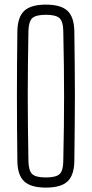

<svg xmlns="http://www.w3.org/2000/svg" viewBox="-20 -826 407 851"><path d="M183.5 5.5Q117 5.5 87.5 -21.8Q58 -49 57 -112Q56 -196 55.5 -266.5Q55 -337 55 -403Q55 -469 55.5 -538Q56 -607 57 -687Q58 -750.5 87.5 -778Q117 -805.5 183.5 -805.5Q250 -805.5 279.2 -778Q308.5 -750.5 309.5 -687Q310.5 -607 311.2 -538Q312 -469 312 -403Q312 -337 311.2 -266.5Q310.5 -196 309.5 -112Q308.5 -49 279.2 -21.8Q250 5.5 183.5 5.5ZM183.5 -39.5Q227.5 -39.5 243.8 -54.2Q260 -69 260.5 -111.5Q262.5 -198 263.2 -267Q264 -336 264 -399.2Q264 -462.5 263.2 -531.8Q262.5 -601 260.5 -688Q260 -730.5 243.8 -745.5Q227.5 -760.5 183.5 -760.5Q139 -760.5 123 -745.5Q107 -730.5 106 -688Q104.5 -603 103.8 -535.2Q103 -467.5 103 -404Q103 -340.5 103.8 -270.5Q104.5 -200.5 106 -111.5Q107 -69 123 -54.2Q139 -39.5 183.5 -39.5Z"/></svg>

Font: Big Shoulders Text ExtraLight
Style: Regular
Weight: 250
Version: Version 2.002